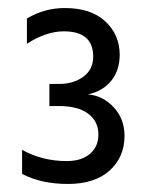

<svg xmlns="http://www.w3.org/2000/svg" viewBox="-20 -846 365 478"><path d="M103 -637H127Q163 -637 187.5 -655Q212 -673 212 -705Q212 -768 139 -768Q95 -768 47 -737V-800Q91 -826 141 -826Q207 -826 242.5 -792.5Q278 -759 278 -710Q278 -671 257 -645Q236 -619 199 -611Q236 -608 263 -579Q290 -550 290 -508Q290 -455 253 -421.5Q216 -388 149 -388Q83 -388 35 -413V-473Q85 -445 146 -445Q183 -445 204 -463Q225 -481 225 -511Q225 -544 199.5 -563Q174 -582 127 -582H103Z"/></svg>

Font: Hind Regular
Style: Regular
Weight: 400
Designer: Manushi Parikh, Satya Rajpurohit
Foundry: Indian Type Foundry
Version: Version 1.201;PS 1.0;hotconv 1.0.78;makeotf.lib2.5.61930; tt